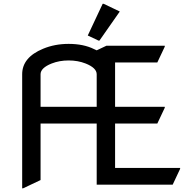

<svg xmlns="http://www.w3.org/2000/svg" viewBox="-20 -980 1000 1019"><path d="M97.7 19.5V-585.9Q97.7 -675.3 208.5 -721.2Q270.5 -747.1 344.2 -747.1Q423.8 -747.1 479.5 -719.2Q486.3 -715.8 493.2 -712.9L544.9 -737.3H854.5V-732.4L814.9 -648.4H590.8V-413.1H854.5V-408.2L814.9 -324.2H590.8V-88.9H936V-84L896.5 0H493.2V-324.2H195.3V-24.4L102.5 19.5ZM195.3 -413.1H493.2V-585.9Q493.2 -619.6 434.1 -643.1Q393.1 -659.2 344.2 -659.2Q295.4 -659.2 254.4 -643.1Q195.3 -619.6 195.3 -585.9ZM524.9 -960H529.8L615.7 -918.9L507.8 -764.6H502.9L445.8 -791.5Z"/></svg>

Font: Nova Flat
Style: Book
Weight: 400
Version: Version 2.000